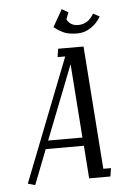

<svg xmlns="http://www.w3.org/2000/svg" viewBox="-50 -701 480 746"><g transform="rotate(-5 190.0 -328.0)"><path d="M28.8 0 216.8 -480H187L191.9 -512.2H291L326.2 -32.2H356L351.1 0H268.1L258.8 -127.9H109.9L57.1 7.8ZM122.1 -160.2H255.9L234.9 -448.2ZM181.2 -597.2 219.2 -664.1 244.1 -649.9 233.9 -623Q247.1 -597.2 277.8 -597.2Q316.9 -597.2 338.9 -636.2L363.8 -623Q349.1 -597.2 324.5 -581.1Q299.8 -564.9 272.9 -564.9Q243.2 -564.9 224.6 -571.5Q206.1 -578.1 181.2 -597.2Z"/></g></svg>

Font: Gawaa
Style: Italic
Weight: 400
Designer: T. Christopher White
Version: Version 1.0